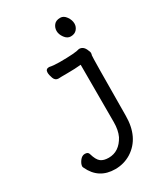

<svg xmlns="http://www.w3.org/2000/svg" viewBox="-215 -797 930 1071"><g transform="rotate(-30 250.0 -261.5)"><path d="M201.2 181.2Q95.2 181.2 50.8 85Q47.9 79.1 47.9 76.2Q47.9 61 62 41.5Q76.2 22 95.2 22Q116.2 22 120.1 38.1Q131.8 79.1 149.9 93.5Q168 107.9 201.2 107.9Q269 107.9 307.1 37.1Q324.2 1 324.2 -50.8V-419.9Q285.2 -416 237.1 -416Q189 -416 179.2 -415Q158.2 -415 150.1 -437Q142.1 -459 142.1 -474.1Q142.1 -497.1 165 -497.1Q191.9 -491.2 229 -491.2Q332 -491.2 359.9 -501Q389.2 -501 401.9 -465.8Q407.2 -455.1 407.2 -449.2Q407.2 -440.9 404.5 -434.6Q401.9 -428.2 399.9 -49.8Q399.9 91.8 303.2 152.8Q256.8 181.2 201.2 181.2ZM356 -584Q334 -584 317.9 -606Q301.8 -627.9 301.8 -649.9Q301.8 -670.9 314.9 -687.5Q328.1 -704.1 356 -704.1Q377.9 -704.1 393.6 -681.6Q409.2 -659.2 409.2 -636.2Q409.2 -616.2 395.5 -600.1Q381.8 -584 356 -584Z"/></g></svg>

Font: LXGW WenKai Mono GB Screen
Style: Regular
Weight: 400
Monospace: yes
Designer: LXGW / Fontworks Inc.
Foundry: LXGW / Fontworks Inc.
Version: Version 1.510;January 18,2025